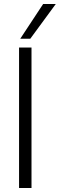

<svg xmlns="http://www.w3.org/2000/svg" viewBox="-20 -937 298 957"><path d="M75 0V-700H137V0ZM81 -744 195 -917H258L131 -744Z"/></svg>

Font: Georama ExtraCondensed Thin Light
Style: Regular
Weight: 300
Version: Version 1.001